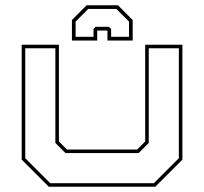

<svg xmlns="http://www.w3.org/2000/svg" viewBox="-20 -710 776 730"><path d="M165.5 0 62.5 -103V-540H204V-172L234.5 -141.5H501.5L532 -172V-540H673.5V-103L570.5 0ZM171 -13.5H565L660 -108.5V-526.5H545.5V-166.5L507 -128H229L190.5 -166.5V-526.5H76V-108.5ZM428.5 -690 484.5 -634V-556H388.5V-594H349.5V-556H253.5V-634L309.5 -690ZM422.5 -676H315.5L267.5 -628V-570H335.5V-600L343.5 -608H394.5L402.5 -600V-570H470.5V-628Z"/></svg>

Font: Tourney Expanded Thin
Style: Regular
Weight: 100
Width: 7
Designer: Tyler Finck
Foundry: Etcetera Type Co
Version: Version 1.010; ttfautohint (v1.8.3)